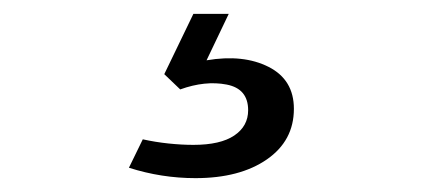

<svg xmlns="http://www.w3.org/2000/svg" viewBox="-20 -21 640 277"><path d="M262 236Q213 236 166 221L186 180Q204 184 223 186Q242 188 259 188Q298 188 318 174.5Q338 161 338 138Q338 107 307 101Q276 95 240 108L217 86L259 -1H310L278 66Q331 57 367.5 75.5Q404 94 404 136Q404 182 365 209Q326 236 262 236Z"/></svg>

Font: Murecho Medium
Style: Regular
Weight: 500
Designer: Neil Summerour
Foundry: Positype
Version: Version 1.010; ttfautohint (v1.8.3)